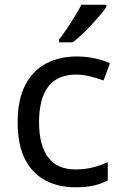

<svg xmlns="http://www.w3.org/2000/svg" viewBox="-20 -786 520 816"><path d="M300 10Q229 10 173.5 -19Q118 -48 86.5 -109Q55 -170 55 -265Q55 -364 88 -426Q121 -488 177.5 -517Q234 -546 306 -546Q347 -546 385 -537.5Q423 -529 447 -517L420 -444Q396 -453 364 -461Q332 -469 304 -469Q146 -469 146 -266Q146 -169 184.5 -117.5Q223 -66 299 -66Q343 -66 376.5 -75Q410 -84 438 -97V-19Q411 -5 378.5 2.5Q346 10 300 10ZM432 -756Q420 -738 395 -709.5Q370 -681 341.5 -652.5Q313 -624 289 -606H231V-618Q246 -637 263.5 -663Q281 -689 298 -716.5Q315 -744 326 -766H432Z"/></svg>

Font: Noto Sans Chorasmian
Style: Regular
Weight: 400
Designer: Federico Parra Barrios
Foundry: Google LLC
Version: Version 1.004; ttfautohint (v1.8.4.7-5d5b)